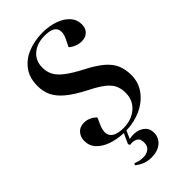

<svg xmlns="http://www.w3.org/2000/svg" viewBox="-294 -823 1133 1133"><g transform="rotate(-45 273.0 -256.5)"><path d="M247 232Q218 232 194.5 223Q171 214 146 195L152 184Q173 192 186.5 194.5Q200 197 217 197Q239 197 259.5 183.5Q280 170 280 138Q280 105 258 94.5Q236 84 212 90L205 78L234 14Q178 12 133.5 -4Q89 -20 62.5 -48.5Q36 -77 36 -118Q36 -151 56 -173.5Q76 -196 110 -196Q133 -196 154 -186.5Q175 -177 189 -161L173 -125Q146 -68 167 -38Q188 -8 255 -8Q321 -8 365.5 -46Q410 -84 410 -147Q410 -182 397.5 -209Q385 -236 353 -261Q321 -286 263 -315Q189 -353 147 -388Q105 -423 87.5 -460Q70 -497 70 -542Q70 -611 103.5 -656Q137 -701 192.5 -723Q248 -745 314 -745Q370 -745 415 -729Q460 -713 486.5 -684Q513 -655 513 -615Q513 -582 493.5 -563Q474 -544 442 -544Q419 -544 397 -553Q375 -562 362 -575L383 -618Q406 -663 391 -693Q376 -723 308 -723Q246 -723 206.5 -689.5Q167 -656 167 -599Q167 -564 181.5 -536Q196 -508 232.5 -479.5Q269 -451 337 -416Q401 -383 438.5 -351Q476 -319 492 -282Q508 -245 508 -196Q508 -137 474.5 -90Q441 -43 383.5 -15.5Q326 12 256 14L234 64Q264 56 293.5 62Q323 68 342.5 87Q362 106 362 138Q362 180 331 206Q300 232 247 232Z"/></g></svg>

Font: Literata 72pt SemiBold
Style: Italic
Weight: 600
Italic angle: -2°
Designer: Latin by Veronika Burian and Jose Scaglione. Greek by Irene Vlachou. Cyrillic by Vera Evstafieva
Foundry: TypeTogether
Version: Version 3.002